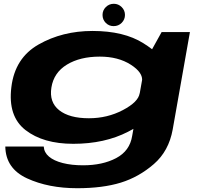

<svg xmlns="http://www.w3.org/2000/svg" viewBox="-20 -755 1088 1014"><path d="M387.5 239Q522.5 239 618 209.5Q713.5 180 792.5 111.5Q871.5 43 892 -71L983 -585.5H833.5L748 -431.5L678 -37Q665.5 42 593.5 80Q521.5 118 418.5 118Q358 118 311.2 106Q264.5 94 238.8 72.2Q213 50.5 211 19H8Q10 135 123 187Q236 239 387.5 239ZM367 4.5Q532.5 4.5 656.2 -59.2Q780 -123 787 -162.5L717.5 -262Q710.5 -216.5 628.8 -173.5Q547 -130.5 449.5 -130.5Q346 -130.5 292.5 -173Q239 -215.5 251.5 -293Q264 -371.5 333.5 -413.8Q403 -456 507 -456Q604 -456 670.5 -413.5Q737 -371 730 -325.5L833 -423Q839.5 -462.5 736.8 -527Q634 -591.5 468.5 -591.5Q309.5 -591.5 184 -520.2Q58.5 -449 40 -294.5Q21 -141 114.5 -68.2Q208 4.5 367 4.5ZM580 -617Q605.5 -617 622.8 -634.5Q640 -652 640 -676Q640 -700.5 622.5 -717.8Q605 -735 581 -735Q556.5 -735 539 -717.8Q521.5 -700.5 521.5 -676Q521.5 -651.5 538.5 -634.2Q555.5 -617 580 -617Z"/></svg>

Font: Anybody ExtraExpanded
Style: Bold Italic
Weight: 700
Width: 8
Italic angle: -10°
Version: Version 1.113;gftools[0.9.25]